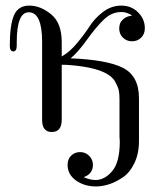

<svg xmlns="http://www.w3.org/2000/svg" viewBox="-20 -462 595 688"><path d="M15.1 -297.9Q15.1 -372.1 30 -407Q44.9 -441.9 85 -441.9Q125 -441.9 163.1 -410.9Q201.2 -379.9 201.2 -311V-259.8Q229 -274.9 256.1 -307.4Q283.2 -339.8 301.5 -368.4Q319.8 -397 349.4 -419.4Q378.9 -441.9 415 -441.9Q450.2 -441.9 474.6 -418Q499 -394 499 -360.8Q499 -339.8 485.6 -326.9Q472.2 -314 453.1 -314Q434.1 -314 420.7 -326.9Q407.2 -339.8 407.2 -359.9Q407.2 -367.7 409.7 -376.2Q412.1 -384.8 423.1 -394.3Q434.1 -403.8 452.1 -405.8V-407.2Q433.1 -419.4 414.1 -418.9Q379.9 -418.9 351.6 -391.4Q323.2 -363.8 291 -318.8Q258.8 -273.9 232.9 -252.9Q362.8 -248 420.4 -219Q478 -189.9 478 -109.9V43Q478 88.9 461.4 123Q444.8 157.2 419.4 174.1Q394 190.9 370.1 198.5Q346.2 206.1 324.2 206.1Q282.2 206.1 252.2 184.6Q222.2 163.1 222.2 128.9Q222.2 107.9 235.1 95.5Q248 83 267.1 83Q286.1 83 299.6 96.4Q313 109.9 313 128.9Q313 161.1 279.8 172.9Q301.8 182.6 321.8 183.1Q355 183.1 382.1 151.1Q409.2 119.1 409.2 44.9Q409.2 42 408.7 35.9Q408.2 29.8 408.2 26.9V-106.9Q408.2 -127 405.5 -138.9Q402.8 -150.9 392.3 -169.9Q381.8 -189 353.5 -202.4Q325.2 -215.8 279.8 -223.1Q233.9 -230 201.2 -230V-33.2Q201.2 10.7 166 11Q130.9 11.2 130.9 -32.2V-312Q130.9 -418 83 -418Q40 -418 40 -311V-300.8Q40 -284.7 35.2 -280.8Q32.2 -277.8 27.8 -277.8Q15.1 -277.8 15.1 -297.9Z"/></svg>

Font: CMU Serif Upright Italic
Style: UprightItalic
Weight: 500
Version: Version 0.7.0